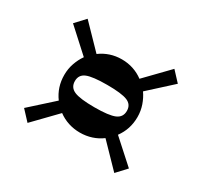

<svg xmlns="http://www.w3.org/2000/svg" viewBox="-105 -718 774 736"><g transform="rotate(30 282.0 -350.5)"><path d="M90 -120 50 -163 151 -254Q120 -296 120 -350Q120 -377 128.5 -401.5Q137 -426 151 -446L50 -538L90 -581L187 -481Q207 -496 231 -504Q255 -512 282 -512Q309 -512 333 -504Q357 -496 377 -481L474 -581L514 -538L413 -446Q427 -426 435.5 -401.5Q444 -377 444 -350Q444 -296 413 -254L514 -163L474 -120L378 -219Q358 -204 333.5 -196Q309 -188 282 -188Q255 -188 230.5 -196Q206 -204 186 -219ZM282 -300Q346 -300 371.5 -311Q397 -322 397 -350Q397 -378 371.5 -388.5Q346 -399 282 -399Q218 -399 192.5 -388.5Q167 -378 167 -350Q167 -322 192.5 -311Q218 -300 282 -300Z"/></g></svg>

Font: Ojuju ExtraBold
Style: Regular
Weight: 800
Designer: Chisaokwu Joboson, Mirko Velimirovic
Foundry: Udi Foundry
Version: Version 1.000